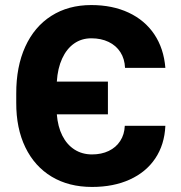

<svg xmlns="http://www.w3.org/2000/svg" viewBox="-20 -737 723 767"><path d="M44.9 -327.1V-362.3Q44.4 -470.2 80.8 -550.3Q117.2 -630.4 185.1 -673.6Q252.9 -716.8 344.7 -716.8Q429.2 -716.8 493.9 -686.5Q558.6 -656.2 596.4 -599.9Q634.3 -543.5 640.6 -465.8H479.5Q478 -502 460.9 -528.6Q443.8 -555.2 413.8 -569.6Q383.8 -584 344.7 -584Q305.7 -584 275.9 -563Q246.1 -542 228.3 -503.2Q210.4 -464.4 207 -411.1H411.1V-280.3H207Q210.9 -231 229 -195.1Q247.1 -159.2 277.6 -139.6Q308.1 -120.1 347.7 -120.1Q385.3 -120.1 414.3 -134Q443.4 -147.9 460.2 -173.8Q477.1 -199.7 478.5 -234.4H640.6Q637.2 -159.2 600.3 -104.2Q563.5 -49.3 498.5 -19.8Q433.6 9.8 347.7 9.8Q254.9 9.8 186.5 -31.2Q118.2 -72.3 81.3 -148.4Q44.4 -224.6 44.9 -327.1Z"/></svg>

Font: Pretendard GOV ExtraBold
Style: Regular
Weight: 800
Designer: Base glyphs from Inter by Rasmus Andersson; Hangeul glyphs from Noto Sans CJK(Source Han Sans) by Jang Soo-young and Kan
Foundry: Kil Hyung-jin
Version: Version 1.309